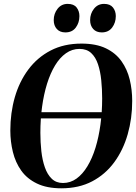

<svg xmlns="http://www.w3.org/2000/svg" viewBox="-20 -982 718 1013"><path d="M85.5 -357.5 86 -390H634L633 -357.5ZM304 11.5Q227 11.5 174.8 -13.8Q122.5 -39 92 -82Q61.5 -125 48 -180Q34.5 -235 34.5 -293.5Q34.5 -386.5 58.2 -469Q82 -551.5 129.5 -615.2Q177 -679 247.2 -715.5Q317.5 -752 410 -752Q487 -752 538.8 -727Q590.5 -702 621 -659Q651.5 -616 664.5 -562Q677.5 -508 677.5 -449.5Q677.5 -357 653.8 -273.8Q630 -190.5 583 -126.2Q536 -62 466.2 -25.2Q396.5 11.5 304 11.5ZM312.5 -16.5Q351.5 -16.5 383.8 -39.8Q416 -63 441.2 -104.8Q466.5 -146.5 483.8 -202.5Q501 -258.5 510 -324.5Q519 -390.5 519 -462Q519 -512 514.2 -558.8Q509.5 -605.5 497 -643Q484.5 -680.5 461 -702.2Q437.5 -724 399.5 -724Q360.5 -724 328 -701Q295.5 -678 270.5 -636.8Q245.5 -595.5 228.2 -540Q211 -484.5 202 -418.8Q193 -353 193 -281.5Q193 -231.5 198.2 -184Q203.5 -136.5 216.8 -98.8Q230 -61 253.2 -38.8Q276.5 -16.5 312.5 -16.5ZM325 -811Q296 -811 279.8 -829Q263.5 -847 263.5 -876Q263.5 -910 283.8 -935.8Q304 -961.5 337 -961.5Q369.5 -961.5 384.2 -942.5Q399 -923.5 399 -897Q399 -862.5 380 -836.8Q361 -811 325 -811ZM517 -811Q488 -811 471.8 -829Q455.5 -847 455.5 -876Q455.5 -910 475.8 -935.8Q496 -961.5 529 -961.5Q561 -961.5 576 -942.5Q591 -923.5 591 -897Q591 -862.5 571.8 -836.8Q552.5 -811 517 -811Z"/></svg>

Font: Merriweather 144pt
Style: Bold Italic
Weight: 700
Italic angle: -7.8°
Version: Version 2.101